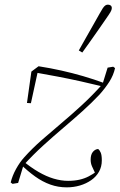

<svg xmlns="http://www.w3.org/2000/svg" viewBox="-20 -783 515 826"><path d="M267 23Q230 23 196.5 11Q163 -1 131.5 -23.5Q100 -46 68 -77L77 -92Q112 -63 145.5 -43.5Q179 -24 211 -14.5Q243 -5 273 -5Q300 -5 322 -10Q344 -15 362 -24.5Q380 -34 395 -45L390 -32L388 -41Q381 -55 375.5 -68Q370 -81 370 -96Q370 -118 379.5 -129.5Q389 -141 402 -142Q409 -137 413.5 -126Q418 -115 418 -93Q418 -66 406 -44.5Q394 -23 372.5 -8Q351 7 324 15Q297 23 267 23ZM58 4 34 8 26 2Q33 -27 49 -56Q65 -85 84 -106Q119 -145 159.5 -180.5Q200 -216 244 -253Q288 -290 332.5 -331Q377 -372 421 -421L443 -492L467 -496L475 -490Q468 -459 450.5 -431.5Q433 -404 408 -376Q374 -340 334.5 -304.5Q295 -269 252.5 -233Q210 -197 166.5 -157.5Q123 -118 81 -72ZM96 -340 115 -475 146 -498Q197 -490 244 -479.5Q291 -469 337.5 -455.5Q384 -442 433 -424L426 -410Q377 -422 327.5 -433Q278 -444 228 -453.5Q178 -463 127 -472L145 -486L113 -339ZM319 -566Q334 -593 350 -621Q366 -649 381.5 -676.5Q397 -704 410 -727Q417 -740 422.5 -748Q428 -756 433 -759.5Q438 -763 444 -763Q451 -763 456 -759.5Q461 -756 461 -748Q461 -741 455.5 -731.5Q450 -722 436 -702Q422 -681 404.5 -656.5Q387 -632 369 -606Q351 -580 334 -557Z"/></svg>

Font: Source Serif 4 ExtraLight
Style: Italic
Weight: 250
Italic angle: -12°
Designer: Frank Grießhammer
Foundry: Adobe Systems Incorporated
Version: Version 4.004;hotconv 1.0.116;makeotfexe 2.5.65601